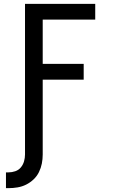

<svg xmlns="http://www.w3.org/2000/svg" viewBox="-20 -755 588 998"><path d="M11 223V141H24Q42 141 59.5 135Q77 129 88.5 115Q100 101 105 83.5Q110 66 110 48V-735H475V-653H202V-423H415V-341H202V48Q202 72 197.5 95Q193 118 182.5 139.5Q172 161 154.5 177.5Q137 194 116 204.5Q95 215 71.5 219Q48 223 24 223Z"/></svg>

Font: Iosevka Semi-Condensed Medium
Style: Regular
Weight: 500
Monospace: yes
Designer: Belleve Invis
Foundry: Belleve Invis
Version: Version 27.3.5